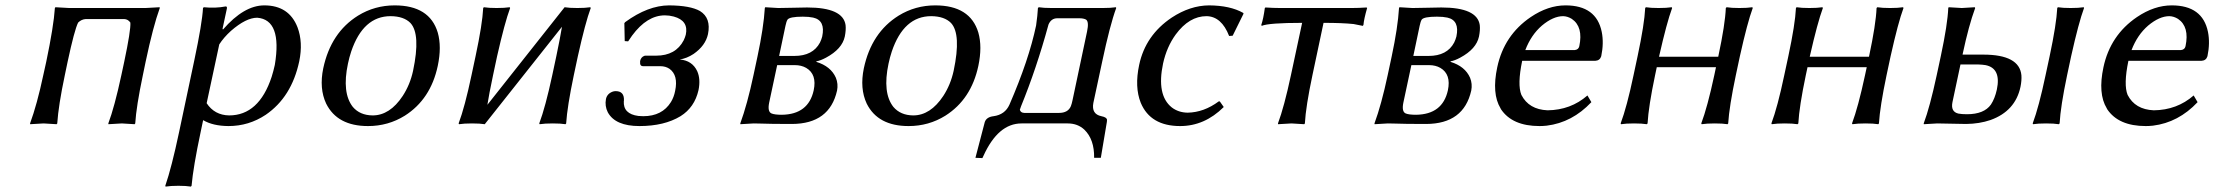

<svg xmlns="http://www.w3.org/2000/svg" viewBox="-20 -459 8235 714"><path d="M521.5 -229 511.2 -179.2Q486.8 -63 482.9 0L480.5 2.9Q478.5 2.9 433.1 0Q433.1 0 383.3 2.9L382.8 0Q405.8 -61 431.2 -179.2L441.9 -229Q466.8 -346.7 464.8 -375Q456.1 -387.7 441.4 -388.2H299.3Q282.7 -387.2 270.5 -375Q256.8 -347.7 231.4 -229L221.2 -180.2Q197.3 -66.9 192.9 0L190.4 2.9Q188.5 2.9 142.1 0Q142.1 0 92.3 2.9L91.8 0Q117.7 -70.3 141.1 -180.2L151.9 -229Q179.7 -361.8 184.1 -429.2L186 -432.1Q188 -432.1 237.3 -429.2H521Q521 -429.2 573.7 -432.1L574.2 -429.2Q549.3 -360.8 521.5 -229Z M795.4 -293.9 748.5 -75.2Q777.8 -30.8 832 -29.8Q942.9 -29.8 990.2 -173.3Q997.1 -195.3 1002 -217.8Q1029.8 -385.7 936.5 -393.1Q895 -393.1 838.9 -344.2Q812 -319.8 795.4 -293.9ZM807.6 -352.1 809.1 -349.1Q887.2 -439 962.9 -439Q1054.7 -439 1086.4 -357.4Q1107.4 -301.8 1092.8 -231Q1064.5 -98.1 968.3 -32.2Q905.3 9.8 829.6 9.8Q771.5 9.3 735.4 -12.2L726.1 32.2Q698.7 161.1 692.4 231.9L689.9 234.9Q672.4 231.9 643.6 231.9Q614.7 231.9 595.7 234.9L594.7 231.9Q618.2 163.6 646 32.2L702.6 -234.9Q731.9 -373 734.9 -429.2L737.8 -432.1Q780.8 -427.7 819.3 -435.1Q825.2 -435.1 823.7 -427.2Q823.2 -425.8 823.2 -424.8Z M1182.1 -205.1Q1210.4 -337.9 1311.5 -400.9Q1373.5 -439 1447.8 -439Q1577.6 -439 1607.9 -337.9Q1623 -285.2 1607.9 -213.9Q1581.5 -89.8 1485.4 -28.8Q1423.3 9.8 1348.6 9.8Q1234.4 9.8 1192.9 -73.7Q1166.5 -129.9 1182.1 -205.1ZM1432.6 -398.9Q1330.6 -398.9 1286.1 -267.6Q1278.8 -245.6 1273.9 -222.2Q1251 -113.8 1292 -61.5Q1318.4 -30.3 1365.7 -29.8Q1429.7 -29.8 1477.5 -102.1Q1504.9 -144 1516.1 -195.8Q1544.9 -332 1506.3 -373.5Q1481.9 -398.4 1432.6 -398.9Z M1748.5 -250Q1773.9 -369.1 1776.9 -429.2L1779.3 -432.1Q1796.9 -429.2 1826.7 -429.2Q1856.4 -429.2 1875.5 -432.1L1877 -429.2Q1856.9 -375 1828.6 -250L1813.5 -179.2Q1798.3 -107.4 1792.5 -69.3L2079.6 -432.1Q2097.2 -429.2 2127 -429.2Q2156.7 -429.2 2175.3 -432.1L2176.8 -429.2Q2156.7 -375 2128.9 -250L2113.8 -179.2Q2089.4 -63 2085.4 0L2083 2.9Q2065.4 0 2035.6 0Q2005.9 0 1986.8 2.9L1985.4 0Q2008.3 -61 2033.7 -179.2L2048.8 -250Q2063.5 -320.3 2069.8 -359.4L1782.7 2.9Q1765.1 0 1735.4 0Q1705.6 0 1687 2.9L1685.5 0Q1708.5 -61 1733.4 -179.2Z M2452.6 -401.9Q2386.2 -401.9 2330.6 -326.7Q2322.8 -315.9 2315.9 -305.2L2303.2 -306.2L2301.8 -373L2305.2 -377Q2389.6 -438.5 2467.8 -439Q2546.9 -438.5 2583 -418Q2625 -392.1 2612.8 -332Q2603.5 -289.1 2559.1 -258.3Q2533.7 -241.7 2507.8 -237.8Q2554.2 -233.9 2572.8 -194.3Q2585.9 -165 2577.6 -124Q2563 -59.6 2510.7 -26.9Q2450.2 9.8 2357.9 9.8Q2268.1 9.8 2240.2 -41.5Q2228.5 -64.9 2233.4 -90.8Q2237.8 -111.3 2259.8 -118.7Q2265.1 -120.1 2269.5 -120.1Q2301.8 -120.1 2300.3 -85.4Q2300.3 -83.5 2299.8 -83Q2296.9 -35.2 2354 -27.8Q2362.8 -26.9 2372.1 -26.9Q2442.4 -26.9 2475.1 -79.6Q2486.3 -98.1 2490.7 -121.1Q2502.9 -179.2 2469.7 -203.1Q2455.1 -212.9 2435.5 -212.9H2371.6Q2358.9 -212.9 2360.4 -229Q2360.8 -231 2360.4 -231.9Q2363.3 -246.6 2376.5 -251.5Q2378.4 -252 2379.9 -252H2419.9Q2492.7 -252 2522.5 -309.1Q2527.8 -320.3 2530.3 -330.1Q2541.5 -382.3 2485.4 -397.5Q2469.2 -401.9 2452.6 -401.9Z M2877.4 -251H2934.1Q3002.9 -251 3029.3 -300.8Q3034.7 -312 3037.6 -323.2Q3050.3 -383.3 3003.9 -393.6Q2988.3 -397 2965.3 -397Q2917 -397 2908.7 -386.2Q2904.3 -379.4 2900.9 -362.8ZM2870.1 -216.8 2840.3 -77.1Q2833.5 -43.9 2849.1 -37.1Q2860.8 -32.2 2887.7 -32.2Q2986.3 -33.7 3005.9 -123Q3018.6 -182.6 2978 -206.5Q2960 -216.8 2936 -216.8ZM2782.7 0 2733.4 2.9 2732.9 0Q2758.8 -70.3 2782.2 -180.2L2796.9 -249Q2819.8 -356.4 2824.2 -429.2L2825.7 -432.1Q2827.6 -432.1 2874 -429.2Q2895.5 -429.2 2930.2 -430.2Q2962.9 -431.2 2981.4 -431.2Q3115.2 -431.2 3124.5 -365.7Q3126.5 -347.7 3121.6 -323.2Q3111.8 -276.9 3051.8 -244.6Q3030.8 -233.4 3016.1 -231L3015.6 -229Q3069.8 -212.4 3088.4 -169.9Q3097.7 -147 3092.8 -122.1Q3064.9 1.5 2925.3 2Q2844.2 2 2807.6 0.5Q2793 0 2782.7 0Z M3192.4 -205.1Q3220.7 -337.9 3321.8 -400.9Q3383.8 -439 3458 -439Q3587.9 -439 3618.2 -337.9Q3633.3 -285.2 3618.2 -213.9Q3591.8 -89.8 3495.6 -28.8Q3433.6 9.8 3358.9 9.8Q3244.6 9.8 3203.1 -73.7Q3176.8 -129.9 3192.4 -205.1ZM3442.9 -398.9Q3340.8 -398.9 3296.4 -267.6Q3289.1 -245.6 3284.2 -222.2Q3261.2 -113.8 3302.2 -61.5Q3328.6 -30.3 3376 -29.8Q3439.9 -29.8 3487.8 -102.1Q3515.1 -144 3526.4 -195.8Q3555.2 -332 3516.6 -373.5Q3492.2 -398.4 3442.9 -398.9Z M3772.5 -50.8Q3775.4 -39.6 3789.1 -39.1H3918Q3952.1 -39.1 3962.4 -64.5Q3965.8 -73.2 3968.8 -87.9L4022.5 -341.8Q4030.3 -378.4 4018.6 -386.2Q4009.8 -391.1 3993.2 -391.1H3912.1Q3888.7 -391.1 3878.9 -367.2Q3878.4 -365.7 3878.4 -365.2Q3834.5 -204.6 3776.9 -63.5Q3773.4 -54.2 3772.5 -50.8ZM3833 -364.3Q3838.4 -402.3 3839.8 -429.2L3842.8 -432.1Q3860.4 -429.2 3890.1 -429.2H4081.1Q4110.8 -429.2 4129.9 -432.1L4130.9 -429.2Q4107.4 -365.2 4078.6 -229L4045.9 -76.2Q4038.1 -34.7 4075.7 -26.9Q4096.2 -22.9 4096.7 -13.2Q4096.7 -9.3 4096.2 -5.9L4073.7 127.9H4048.8Q4049.8 59.6 4012.7 23.4Q3987.8 0 3950.7 0H3778.8Q3691.9 0 3637.2 120.6Q3635.3 125 3633.3 128.9L3607.4 127.9L3642.1 -4.9Q3648.4 -23.9 3674.8 -26.9Q3717.3 -32.7 3733.9 -69.8Q3806.2 -236.3 3833 -364.3Z M4466.8 -398.9Q4402.3 -398.9 4352.1 -330.6Q4318.8 -284.7 4305.2 -223.1Q4280.3 -105.5 4337.4 -59.6Q4362.3 -40.5 4396.5 -40Q4457 -41 4512.2 -82H4516.1L4530.8 -61Q4459.5 9.8 4368.7 9.8Q4258.3 9.8 4222.2 -76.7Q4198.7 -135.3 4216.3 -217.8Q4239.7 -328.1 4337.4 -393.6Q4405.8 -438.5 4476.1 -439Q4554.7 -438.5 4603 -411.1L4604.5 -408.2L4564 -326.2L4550.8 -325.2Q4522.5 -397.9 4466.8 -398.9Z M4822.3 -374Q4697.8 -374 4671.9 -362.8L4670.4 -366.2Q4678.2 -389.2 4683.6 -429.2L4686 -431.2Q4715.8 -429.2 4740.7 -429.2H5006.8Q5032.2 -429.2 5062 -431.2L5064 -429.2Q5052.2 -388.2 5050.3 -366.2L5047.9 -362.8Q5047.9 -362.8 5013.7 -369.6Q4971.7 -374 4901.9 -374L4860.8 -180.2Q4835.9 -63 4832.5 0L4830.1 2.9Q4828.1 2.9 4782.7 0L4732.9 2.9L4732.4 0Q4755.4 -61 4780.8 -180.2Z M5235.8 -251H5292.5Q5361.3 -251 5387.7 -300.8Q5393.1 -312 5396 -323.2Q5408.7 -383.3 5362.3 -393.6Q5346.7 -397 5323.7 -397Q5275.4 -397 5267.1 -386.2Q5262.7 -379.4 5259.3 -362.8ZM5228.5 -216.8 5198.7 -77.1Q5191.9 -43.9 5207.5 -37.1Q5219.2 -32.2 5246.1 -32.2Q5344.7 -33.7 5364.3 -123Q5377 -182.6 5336.4 -206.5Q5318.4 -216.8 5294.4 -216.8ZM5141.1 0 5091.8 2.9 5091.3 0Q5117.2 -70.3 5140.6 -180.2L5155.3 -249Q5178.2 -356.4 5182.6 -429.2L5184.1 -432.1Q5186 -432.1 5232.4 -429.2Q5253.9 -429.2 5288.6 -430.2Q5321.3 -431.2 5339.8 -431.2Q5473.6 -431.2 5482.9 -365.7Q5484.9 -347.7 5480 -323.2Q5470.2 -276.9 5410.2 -244.6Q5389.2 -233.4 5374.5 -231L5374 -229Q5428.2 -212.4 5446.8 -169.9Q5456.1 -147 5451.2 -122.1Q5423.3 1.5 5283.7 2Q5202.6 2 5166 0.5Q5151.4 0 5141.1 0Z M5652.3 -272.9H5836.4Q5850.1 -274.4 5853 -287.1Q5868.2 -359.4 5825.2 -388.7Q5809.6 -398.4 5793 -398.9Q5755.9 -398.9 5713.9 -363.8Q5673.8 -329.1 5652.3 -272.9ZM5883.3 -104 5897.9 -79.1Q5826.7 -3.4 5731.9 8.3Q5717.8 9.8 5705.1 9.8Q5603.5 9.8 5561.5 -53.2Q5560.5 -55.2 5560.1 -56.2Q5526.9 -110.8 5547.9 -209Q5573.2 -328.1 5672.4 -395.5Q5736.8 -439 5801.8 -439Q5916.5 -439 5936.5 -340.3Q5944.8 -298.8 5934.6 -250Q5929.7 -233.9 5912.6 -232.9H5640.6Q5622.1 -144 5637.7 -106Q5665.5 -51.8 5734.9 -48.8Q5821.3 -49.8 5883.3 -104Z M6069.8 -250Q6095.2 -369.1 6098.1 -429.2L6100.6 -432.1Q6118.2 -429.2 6147.9 -429.2Q6177.7 -429.2 6196.8 -432.1L6198.2 -429.2Q6178.2 -375 6149.9 -250L6149.4 -248H6369.6L6370.1 -250Q6395.5 -369.1 6397.9 -429.2L6400.9 -432.1Q6418.5 -429.2 6448.2 -429.2Q6478 -429.2 6496.6 -432.1L6498 -429.2Q6478 -375 6450.2 -250L6435.1 -179.2Q6410.6 -63 6406.7 0L6404.3 2.9Q6386.7 0 6356.9 0Q6327.1 0 6308.1 2.9L6306.6 0Q6329.6 -61 6355 -179.2L6361.3 -209H6141.1L6134.8 -179.2Q6110.4 -63 6106.9 0L6104 2.9Q6086.4 0 6056.6 0Q6026.9 0 6008.3 2.9L6006.8 0Q6029.8 -61 6054.7 -179.2Z M6630.4 -250Q6655.8 -369.1 6658.7 -429.2L6661.1 -432.1Q6678.7 -429.2 6708.5 -429.2Q6738.3 -429.2 6757.3 -432.1L6758.8 -429.2Q6738.8 -375 6710.4 -250L6710 -248H6930.2L6930.7 -250Q6956.1 -369.1 6958.5 -429.2L6961.4 -432.1Q6979 -429.2 7008.8 -429.2Q7038.6 -429.2 7057.1 -432.1L7058.6 -429.2Q7038.6 -375 7010.7 -250L6995.6 -179.2Q6971.2 -63 6967.3 0L6964.8 2.9Q6947.3 0 6917.5 0Q6887.7 0 6868.7 2.9L6867.2 0Q6890.1 -61 6915.5 -179.2L6921.9 -209H6701.7L6695.3 -179.2Q6670.9 -63 6667.5 0L6664.6 2.9Q6647 0 6617.2 0Q6587.4 0 6568.8 2.9L6567.4 0Q6590.3 -61 6615.2 -179.2Z M7602.1 -250Q7627.4 -369.1 7630.4 -429.2L7632.8 -432.1Q7650.4 -429.2 7680.2 -429.2Q7710 -429.2 7729 -432.1L7730 -429.2Q7710 -375 7682.1 -250L7667 -179.2Q7642.6 -63 7639.2 0L7636.2 2.9Q7618.7 0 7588.9 0Q7559.1 0 7540.5 2.9L7539.1 0Q7562 -61 7586.9 -179.2ZM7405.8 -126Q7422.4 -205.1 7363.8 -216.8Q7351.6 -218.8 7337.4 -219.2H7270.5L7240.7 -79.1Q7233.4 -43.5 7262.7 -36.6Q7275.4 -34.2 7294.4 -34.2Q7358.4 -34.2 7383.8 -70.3Q7398.4 -92.3 7405.8 -126ZM7278.8 -258.8 7278.3 -255.9H7355.5Q7489.7 -255.9 7497.1 -179.2Q7498.5 -159.7 7493.7 -136.2Q7474.6 -45.9 7382.3 -12.7Q7340.8 1.5 7291.5 2Q7270.5 2 7237.8 1Q7204.6 0 7184.1 0L7134.3 2.9L7133.8 0Q7156.7 -61 7182.1 -179.2L7197.3 -250Q7222.7 -369.1 7225.1 -429.2L7226.6 -432.1Q7228.5 -432.1 7275.4 -429.2L7323.7 -432.1L7325.2 -429.2Q7301.3 -364.3 7278.8 -258.8Z M7906.7 -272.9H8090.8Q8104.5 -274.4 8107.4 -287.1Q8122.6 -359.4 8079.6 -388.7Q8064 -398.4 8047.4 -398.9Q8010.3 -398.9 7968.3 -363.8Q7928.2 -329.1 7906.7 -272.9ZM8137.7 -104 8152.3 -79.1Q8081.1 -3.4 7986.3 8.3Q7972.2 9.8 7959.5 9.8Q7857.9 9.8 7815.9 -53.2Q7814.9 -55.2 7814.5 -56.2Q7781.2 -110.8 7802.2 -209Q7827.6 -328.1 7926.8 -395.5Q7991.2 -439 8056.2 -439Q8170.9 -439 8190.9 -340.3Q8199.2 -298.8 8189 -250Q8184.1 -233.9 8167 -232.9H7895Q7876.5 -144 7892.1 -106Q7919.9 -51.8 7989.3 -48.8Q8075.7 -49.8 8137.7 -104Z"/></svg>

Font: Linux Biolinum Slanted O
Style: Slanted
Weight: 400
Designer: Philipp H. Poll
Foundry: Philipp H. Poll
Version: Version 1.0.4